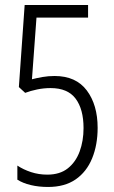

<svg xmlns="http://www.w3.org/2000/svg" viewBox="-20 -734 452 763"><path d="M197 -432Q282 -432 325 -374.5Q368 -317 368 -226Q368 -158 346 -104.5Q324 -51 280.5 -21Q237 9 171 9Q134 9 102.5 1.5Q71 -6 49 -20V-76Q73 -60 103.5 -50Q134 -40 168 -40Q218 -40 249.5 -65Q281 -90 296.5 -132Q312 -174 312 -225Q312 -300 280.5 -342Q249 -384 181 -384Q154 -384 127.5 -378.5Q101 -373 80 -365L55 -388L78 -714H330V-664H125L107 -419Q126 -424 149 -428Q172 -432 197 -432Z"/></svg>

Font: Noto Sans Myanmar ExtraCondensed Light
Style: Regular
Weight: 300
Width: 2
Designer: Monotype Design Team
Foundry: Monotype Imaging Inc.
Version: Version 2.107; ttfautohint (v1.8.4.7-5d5b)